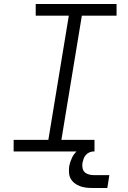

<svg xmlns="http://www.w3.org/2000/svg" viewBox="-20 -755 640 957"><path d="M48 0V-58H221L323 -677H158V-735H561V-677H388L286 -58H451V0ZM440 182Q423 182 407.5 180Q392 178 377.5 172.5Q363 167 351 157.5Q339 148 332 135Q325 122 324 105.5Q323 89 325 73Q329 52 339 31Q349 10 367 -5Q385 -20 407 -26Q429 -32 450 -32L445 0Q435 0 424.5 5Q414 10 407 18.5Q400 27 396.5 37Q393 47 391 57Q389 70 391.5 83Q394 96 403 104Q412 112 424.5 115Q437 118 450 118H525L515 182Z"/></svg>

Font: Iosevka Curly LtExObl
Style: Regular
Weight: 300
Width: 7
Italic angle: -9°
Monospace: yes
Designer: Belleve Invis
Foundry: Belleve Invis
Version: Version 11.1.0; ttfautohint (v1.8.3)